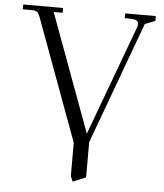

<svg xmlns="http://www.w3.org/2000/svg" viewBox="-59 -754 856 1004"><g transform="rotate(5 368.5 -252.0)"><path d="M22 -676.8V-702.1H231V-676.8H184.1L412.1 -58.1L626 -636.2Q628.9 -645 628.9 -652.8Q628.9 -676.8 586.9 -676.8H557.1V-702.1H717.8V-676.8L664.1 -655.8L428.2 -15.1V169.9L359.9 198.2L348.1 169.9V-4.9L115.2 -637.2Q106.4 -662.1 97.9 -669.4Q89.4 -676.8 65.9 -676.8Z"/></g></svg>

Font: Dihjauti S
Style: Regular
Weight: 400
Designer: T. Christopher White
Version: Version 3.0.0